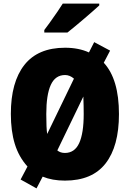

<svg xmlns="http://www.w3.org/2000/svg" viewBox="-20 -989 719 1062"><path d="M339 10Q269 10 216 -12L182 53L94 4L132 -68Q84 -121 62 -192.5Q40 -264 40 -359Q40 -535 115 -630Q190 -725 340 -725Q415 -725 472 -699L501 -756L589 -709L554 -642Q638 -551 638 -358Q638 -180 564 -85Q490 10 339 10ZM241 -248 389 -554Q366 -574 340 -574Q286 -574 261 -519.5Q236 -465 236 -358Q236 -279 241 -248ZM441 -455 297 -157Q314 -143 339 -143Q393 -143 418 -197.5Q443 -252 443 -358Q443 -401 441 -455ZM529 -959Q502 -934 449.5 -889Q397 -844 353 -809H225V-823L254 -862Q307 -936 327 -969H529Z"/></svg>

Font: Noto Sans Display Black Narrow
Style: Regular
Weight: 900
Width: 4
Designer: Monotype Design team
Foundry: Monotype Imaging Inc.
Version: Version 1.000